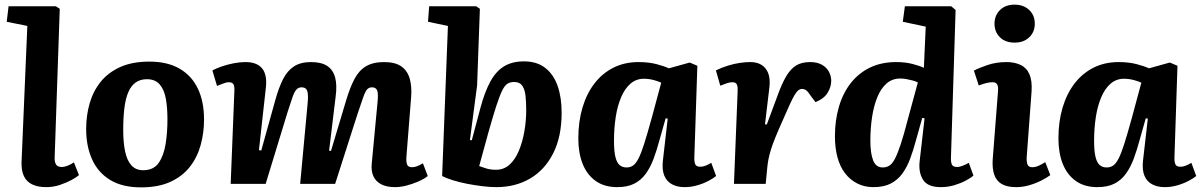

<svg xmlns="http://www.w3.org/2000/svg" viewBox="-20 -794 5185 829"><path d="M98 -682 9 -700 17 -767H221L238 -756L216 -115Q215 -96 221.5 -84.5Q228 -73 247 -73Q258 -73 272 -78.5Q286 -84 299 -93L321 -38Q311 -29 289 -17Q267 -5 238.5 4.5Q210 14 179 14Q143 14 118.5 2Q94 -10 83 -34Q72 -58 73 -94Z M589 15Q509 15 456.5 -16.5Q404 -48 378 -105Q352 -162 352 -237Q352 -295 367 -347.5Q382 -400 414.5 -440.5Q447 -481 499 -504.5Q551 -528 625 -528Q703 -528 755.5 -497.5Q808 -467 834.5 -411Q861 -355 861 -278Q861 -221 846.5 -168Q832 -115 800 -74Q768 -33 716 -9Q664 15 589 15ZM598 -59Q643 -59 665 -90.5Q687 -122 695 -172Q703 -222 703 -279Q703 -329 696 -368Q689 -407 669.5 -429.5Q650 -452 614 -452Q586 -452 566 -438Q546 -424 534 -396Q522 -368 517 -327Q512 -286 512 -232Q512 -180 520 -141Q528 -102 547 -80.5Q566 -59 598 -59Z M1308 -345Q1312 -383 1307 -400Q1302 -417 1282 -417Q1269 -417 1260 -407.5Q1251 -398 1243 -374.5Q1235 -351 1222 -311L1127 0H976L992 -402Q993 -423 987.5 -431Q982 -439 967 -439Q958 -439 945.5 -434Q933 -429 917 -423L897 -490Q916 -500 940 -508Q964 -516 990 -521Q1016 -526 1040 -526Q1089 -526 1111.5 -499Q1134 -472 1128 -416L1098 -146L1108 -144L1169 -363Q1184 -417 1202.5 -453Q1221 -489 1249.5 -507.5Q1278 -526 1323 -526Q1367 -526 1392.5 -509.5Q1418 -493 1427 -459.5Q1436 -426 1429 -375L1401 -144L1409 -142L1474 -359Q1491 -416 1510.5 -453Q1530 -490 1560.5 -508Q1591 -526 1638 -526Q1686 -526 1712.5 -507.5Q1739 -489 1749 -454.5Q1759 -420 1755 -373L1735 -120Q1733 -96 1737.5 -84Q1742 -72 1759 -72Q1770 -72 1781.5 -76.5Q1793 -81 1806 -89L1827 -34Q1811 -21 1785.5 -10Q1760 1 1734 7.5Q1708 14 1686 14Q1650 14 1626.5 2Q1603 -10 1592.5 -32.5Q1582 -55 1585 -87L1610 -352Q1614 -390 1608.5 -403.5Q1603 -417 1586 -417Q1574 -417 1566 -409Q1558 -401 1549 -376Q1540 -351 1523 -300L1427 0H1276Z M2123 14Q2097 14 2063.5 10Q2030 6 1996.5 -0.5Q1963 -7 1934.5 -16Q1906 -25 1889 -34L1914 -682L1828 -700L1833 -767H2036L2052 -756L2040 -425L2009 -190L2017 -188L2054 -327Q2073 -398 2097.5 -442.5Q2122 -487 2157 -508Q2192 -529 2242 -529Q2298 -529 2334 -501Q2370 -473 2387.5 -423.5Q2405 -374 2405 -307Q2405 -204 2368.5 -132Q2332 -60 2268.5 -23Q2205 14 2123 14ZM2200 -440Q2183 -440 2171 -432.5Q2159 -425 2148 -402.5Q2137 -380 2123 -337Q2109 -294 2089 -223L2049 -77Q2062 -72 2080 -66.5Q2098 -61 2122 -61Q2156 -61 2180.5 -83.5Q2205 -106 2220.5 -143.5Q2236 -181 2244 -226.5Q2252 -272 2252 -318Q2252 -353 2249 -380.5Q2246 -408 2235 -424Q2224 -440 2200 -440Z M2978 -117Q2977 -95 2982 -84.5Q2987 -74 3004 -74Q3015 -74 3027.5 -79Q3040 -84 3051 -91L3072 -34Q3060 -24 3038 -12.5Q3016 -1 2989.5 6.5Q2963 14 2936 14Q2905 14 2882 2Q2859 -10 2848.5 -35Q2838 -60 2842 -99L2863 -282L2854 -283L2828 -191Q2816 -146 2802 -108.5Q2788 -71 2768 -43.5Q2748 -16 2718.5 -1Q2689 14 2645 14Q2589 14 2551.5 -13Q2514 -40 2495.5 -87Q2477 -134 2477 -196Q2477 -269 2495 -329.5Q2513 -390 2547 -434Q2581 -478 2629 -502Q2677 -526 2737 -526Q2781 -526 2815 -517Q2849 -508 2868 -499L2958 -524L2991 -510ZM2685 -71Q2701 -71 2713 -79Q2725 -87 2736.5 -109Q2748 -131 2761.5 -173.5Q2775 -216 2794 -285L2835 -437Q2823 -443 2802 -448.5Q2781 -454 2760 -454Q2727 -454 2702.5 -433Q2678 -412 2662 -374.5Q2646 -337 2638.5 -288.5Q2631 -240 2631 -186Q2631 -142 2637 -117Q2643 -92 2655 -81.5Q2667 -71 2685 -71Z M3165 -402Q3166 -417 3162 -428Q3158 -439 3142 -439Q3132 -439 3119.5 -435Q3107 -431 3090 -424L3071 -490Q3095 -502 3122.5 -510.5Q3150 -519 3175 -522.5Q3200 -526 3219 -526Q3264 -526 3286 -497.5Q3308 -469 3302 -417L3283 -257H3291L3339 -386Q3356 -433 3374.5 -464.5Q3393 -496 3417 -511Q3441 -526 3478 -526Q3509 -526 3529.5 -514Q3550 -502 3559.5 -483.5Q3569 -465 3569 -445Q3569 -419 3553.5 -393.5Q3538 -368 3501 -353L3480 -381Q3469 -398 3461 -404Q3453 -410 3442 -410Q3435 -410 3428 -405Q3421 -400 3412.5 -386.5Q3404 -373 3392.5 -348.5Q3381 -324 3363 -282Q3341 -233 3328 -201Q3315 -169 3308.5 -147.5Q3302 -126 3298.5 -109Q3295 -92 3293 -72L3286 0H3149Z M4086 -116Q4085 -94 4090 -83.5Q4095 -73 4112 -73Q4123 -73 4137 -78.5Q4151 -84 4163 -91L4183 -36Q4172 -26 4150.5 -14.5Q4129 -3 4101 5.5Q4073 14 4042 14Q3985 14 3965 -18.5Q3945 -51 3951 -100L3972 -283L3962 -285L3934 -185Q3923 -144 3909.5 -108Q3896 -72 3876 -44.5Q3856 -17 3826 -1.5Q3796 14 3751 14Q3713 14 3682 -1.5Q3651 -17 3629 -45.5Q3607 -74 3596 -114.5Q3585 -155 3585 -206Q3585 -275 3602.5 -334Q3620 -393 3654 -436Q3688 -479 3737 -502.5Q3786 -526 3849 -526Q3888 -526 3919.5 -518Q3951 -510 3969 -501L3977 -679L3878 -700L3887 -767H4087L4106 -751ZM3791 -71Q3807 -71 3819.5 -78.5Q3832 -86 3843.5 -107.5Q3855 -129 3868.5 -169.5Q3882 -210 3899 -276L3943 -438Q3934 -443 3920.5 -446.5Q3907 -450 3893.5 -452.5Q3880 -455 3867 -455Q3833 -455 3808.5 -434Q3784 -413 3768.5 -375.5Q3753 -338 3745.5 -289.5Q3738 -241 3738 -186Q3738 -132 3750 -101.5Q3762 -71 3791 -71Z M4289 -399Q4291 -420 4285.5 -429.5Q4280 -439 4266 -439Q4253 -439 4239 -435.5Q4225 -432 4206 -425L4185 -489Q4205 -500 4243 -513Q4281 -526 4326 -526Q4361 -526 4387 -513.5Q4413 -501 4425 -473Q4437 -445 4434 -399L4413 -116Q4412 -95 4416.5 -83.5Q4421 -72 4437 -72Q4450 -72 4464 -78Q4478 -84 4493 -94L4515 -38Q4502 -28 4478 -15.5Q4454 -3 4425 5.5Q4396 14 4368 14Q4328 14 4305 0.5Q4282 -13 4273 -39.5Q4264 -66 4266 -103ZM4274 -692Q4274 -727 4297.5 -750.5Q4321 -774 4361 -774Q4387 -774 4406.5 -763.5Q4426 -753 4437 -734.5Q4448 -716 4448 -692Q4448 -656 4424 -633Q4400 -610 4361 -610Q4321 -610 4297.5 -633Q4274 -656 4274 -692Z M5051 -117Q5050 -95 5055 -84.5Q5060 -74 5077 -74Q5088 -74 5100.5 -79Q5113 -84 5124 -91L5145 -34Q5133 -24 5111 -12.5Q5089 -1 5062.5 6.5Q5036 14 5009 14Q4978 14 4955 2Q4932 -10 4921.5 -35Q4911 -60 4915 -99L4936 -282L4927 -283L4901 -191Q4889 -146 4875 -108.5Q4861 -71 4841 -43.5Q4821 -16 4791.5 -1Q4762 14 4718 14Q4662 14 4624.5 -13Q4587 -40 4568.5 -87Q4550 -134 4550 -196Q4550 -269 4568 -329.5Q4586 -390 4620 -434Q4654 -478 4702 -502Q4750 -526 4810 -526Q4854 -526 4888 -517Q4922 -508 4941 -499L5031 -524L5064 -510ZM4758 -71Q4774 -71 4786 -79Q4798 -87 4809.5 -109Q4821 -131 4834.5 -173.5Q4848 -216 4867 -285L4908 -437Q4896 -443 4875 -448.5Q4854 -454 4833 -454Q4800 -454 4775.5 -433Q4751 -412 4735 -374.5Q4719 -337 4711.5 -288.5Q4704 -240 4704 -186Q4704 -142 4710 -117Q4716 -92 4728 -81.5Q4740 -71 4758 -71Z"/></svg>

Font: Literata
Style: Bold Italic
Weight: 700
Italic angle: -2°
Designer: Latin by Veronika Burian and Jose Scaglione. Greek by Irene Vlachou. Cyrillic by Vera Evstafieva
Foundry: TypeTogether
Version: Version 3.103;gftools[0.9.29]